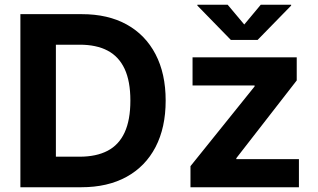

<svg xmlns="http://www.w3.org/2000/svg" viewBox="-20 -787 1335 807"><path d="M321.5 0H133.1V-128.4H314.6Q384.8 -128.4 432.3 -153.3Q479.8 -178.1 503.9 -230.4Q528 -282.7 528 -364.2Q528 -445.5 503.8 -497.5Q479.5 -549.4 432.4 -574.2Q385.2 -599.1 315.5 -599.1H129.7V-727.5H324.2Q433.8 -727.5 512.6 -684Q591.3 -640.4 633.8 -558.9Q676.3 -477.5 676.3 -364.2Q676.3 -250.7 633.8 -169Q591.3 -87.4 511.9 -43.7Q432.4 0 321.5 0ZM214.9 -727.5V0H65.7V-727.5ZM780.6 0V-88.6L1050.1 -423.7V-427.7H789.3V-545.9H1227.2V-448.9L973.3 -122.2V-118.2H1236.4V0ZM936.9 -767.1 1006.7 -684 1076 -767.1H1203.7V-763.5L1062.7 -619.1H950.4L809.6 -763.5V-767.1Z"/></svg>

Font: Inter Variable LoSnoCo
Style: Regular
Weight: 400
Designer: Rasmus Andersson
Foundry: rsms
Version: Version 4.000;git-a52131595; featfreeze: case,dlig,ss01,ss02